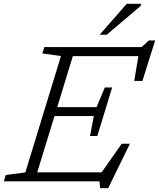

<svg xmlns="http://www.w3.org/2000/svg" viewBox="-45 -955 837 1011"><path d="M482.5 36 478.5 0H-25L-14.5 -33.5L88.5 -47L276 -660L178 -673.5L188.5 -707H700.5L738.5 -742H772L705 -529H662L683.5 -659.5H338.5L256.5 -391H463.5L507 -494.5H545.5L506.5 -366.5L467.5 -239H429L449 -344H242L151 -47.5H490L596 -198H639L524.5 36ZM479.5 -772 622.5 -935H698.5L695 -923L517 -772Z"/></svg>

Font: Newsreader Caption Light
Style: Italic
Weight: 300
Italic angle: -17°
Designer: Hugues Gentile
Foundry: Production Type
Version: Version 1.001